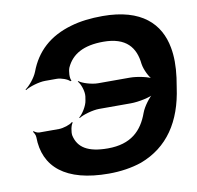

<svg xmlns="http://www.w3.org/2000/svg" viewBox="-81 -805 921 898"><g transform="rotate(-10 379.5 -355.5)"><path d="M446 -602C554 -602 596 -548 604 -469C608 -441 628 -400 645 -386L647 -390C631 -403 574 -415 539 -415H388C358 -415 313 -429 299 -441L296 -439C309 -426 322 -389 319 -365L316 -346C313 -322 290 -285 273 -272L276 -270C294 -282 342 -296 372 -296H523C559 -296 618 -308 638 -322L635 -325C615 -311 584 -270 574 -242C545 -161 491 -107 381 -107C286 -107 240 -137 227 -195C224 -211 230 -245 240 -255L235 -257C226 -247 191 -236 171 -236H78C69 -236 57 -242 52 -247L49 -244C53 -239 60 -227 60 -217C61 -75 160 10 365 10C421 10 474 2 521 -14C652 -63 725 -173 747 -332L754 -377C761 -430 761 -478 753 -520C732 -635 649 -721 463 -721C407 -721 356 -715 312 -702C207 -672 141 -610 107 -519C96 -491 68 -458 49 -445L51 -442C71 -455 117 -469 146 -469H202C223 -469 254 -457 262 -447L268 -449C260 -460 262 -494 269 -511C296 -570 351 -602 446 -602Z"/></g></svg>

Font: Asimov
Style: EdgeWideIt
Weight: 500
Designer: Google
Version: Version 2.000980: 2014